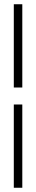

<svg xmlns="http://www.w3.org/2000/svg" viewBox="-20 -802 170 904"><path d="M45 -310H85V82H45ZM45 -782H85V-390H45Z"/></svg>

Font: Phudu
Style: Bold
Weight: 700
Version: Version 1.005;gftools[0.9.23]